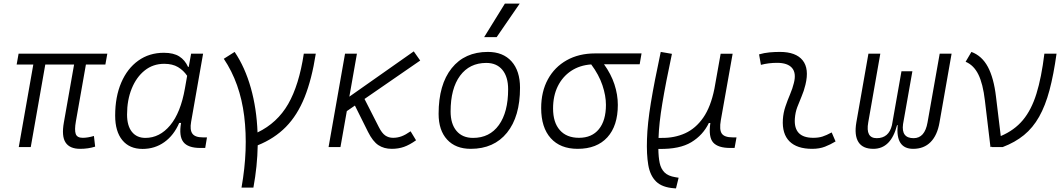

<svg xmlns="http://www.w3.org/2000/svg" viewBox="-20 -815 5899 1064"><path d="M424.3 9.8Q366.2 9.8 343.3 -25.4Q320.3 -60.5 334 -136.7L390.6 -457.5H231L150.4 0H84L164.6 -457.5H72.3L83 -517.6H574.7L564 -457.5H456.1L400.4 -141.6Q392.1 -94.2 399.7 -72.8Q407.2 -51.3 438.5 -51.3Q466.3 -51.3 500.5 -61.5L507.3 -2.4Q468.8 9.8 424.3 9.8Z M1025.9 -444.3 1039.1 -517.6H1105.5L1039.1 -139.6Q1031.2 -95.2 1046.1 -74.5Q1061 -53.7 1104 -53.7H1127L1117.2 4.9H1089.8Q1021.5 4.9 996.1 -28.1Q970.7 -61 983.4 -133.8H973.1Q943.4 -64.9 890.6 -27.3Q837.9 10.3 770 10.3Q697.8 10.3 658 -38.1Q618.2 -86.4 618.2 -174.3Q618.2 -278.8 651.9 -357.2Q685.5 -435.5 746.3 -479Q807.1 -522.5 888.2 -522.5Q941.9 -522.5 973.6 -502.2Q1005.4 -481.9 1022 -444.3ZM890.1 -461.4Q828.1 -461.4 782 -424.6Q735.8 -387.7 710 -324.2Q684.1 -260.7 684.1 -180.2Q684.1 -118.2 710.9 -84.5Q737.8 -50.8 785.6 -50.8Q864.7 -50.8 922.9 -120.4Q981 -189.9 1004.9 -325.7L1017.1 -395Q997.1 -424.8 966.6 -443.1Q936 -461.4 890.1 -461.4Z M1318.4 224.6Q1356 12.2 1333.3 -171.4Q1310.5 -355 1220.2 -489.3L1280.3 -527.3Q1337.9 -441.9 1370.1 -327.6Q1402.3 -213.4 1407.2 -81.1Q1516.6 -133.8 1576.9 -238.5Q1637.2 -343.3 1663.6 -517.6H1730Q1708 -376 1668 -276.1Q1627.9 -176.3 1564.2 -111.6Q1500.5 -46.9 1408.2 -9.8Q1406.2 105.5 1384.3 224.6Z M1800.8 0 1892.1 -517.6H1958L1916 -279.3L2272.9 -530.3L2308.6 -479.5L2000 -266.6L2079.1 -111.3Q2096.2 -77.1 2115 -64.2Q2133.8 -51.3 2158.2 -51.3Q2182.6 -51.3 2205.1 -59.6Q2227.5 -67.9 2255.4 -87.4L2285.6 -37.6Q2250 -12.2 2219 -1.2Q2188 9.8 2150.9 9.8Q2107.9 9.8 2076.9 -10.7Q2045.9 -31.2 2019.5 -84L1946.8 -230L1901.9 -199.2L1866.7 0Z M2588.9 9.8Q2504.9 9.8 2457.8 -41.5Q2410.6 -92.8 2410.6 -184.1Q2410.6 -346.2 2482.9 -436.8Q2555.2 -527.3 2683.6 -527.3Q2767.6 -527.3 2814.7 -474.9Q2861.8 -422.4 2861.8 -328.6Q2861.8 -168.9 2789.6 -79.6Q2717.3 9.8 2588.9 9.8ZM2601.6 -50.8Q2693.4 -50.8 2744.6 -122.1Q2795.9 -193.4 2795.9 -320.3Q2795.9 -389.2 2764.2 -427.7Q2732.4 -466.3 2674.8 -466.3Q2582 -466.3 2529.5 -395.3Q2477.1 -324.2 2477.1 -197.3Q2477.1 -128.4 2509.8 -89.6Q2542.5 -50.8 2601.6 -50.8ZM2663.1 -609.4 2777.8 -794.9H2859.9L2732.4 -609.4Z M3181.2 9.8Q3085 9.8 3032 -49.3Q2979 -108.4 2979 -215.8Q2979 -307.1 3016.1 -375.2Q3053.2 -443.4 3120.6 -481.2Q3188 -519 3277.8 -519H3535.2L3524.9 -459H3327.1Q3366.2 -404.8 3385 -347.7Q3403.8 -290.5 3403.8 -233.9Q3403.8 -117.7 3345.7 -54Q3287.6 9.8 3181.2 9.8ZM3256.3 -458Q3192.4 -453.6 3144.8 -421.9Q3097.2 -390.1 3071 -336.9Q3044.9 -283.7 3044.9 -213.9Q3044.9 -136.2 3082.5 -93.8Q3120.1 -51.3 3188.5 -51.3Q3259.8 -51.3 3298.8 -99.1Q3337.9 -147 3337.9 -233.9Q3337.9 -284.7 3318.4 -342.8Q3298.8 -400.9 3256.3 -458Z M3726.1 229 3718.3 228.5Q3649.9 224.1 3616.2 191.2Q3582.5 158.2 3572.5 99.1Q3562.5 40 3565.4 -43.5Q3567.9 -129.4 3586.9 -245.4Q3606 -361.3 3641.6 -527.3L3703.6 -516.6Q3668.9 -354 3650.4 -242.2Q3631.8 -130.4 3629.4 -50.8H3646.5Q3717.8 -49.8 3776.6 -76.4Q3835.4 -103 3877.2 -163.1Q3918.9 -223.1 3939 -323.2L3973.6 -517.1H4040L3974.6 -148.9Q3965.3 -95.7 3980 -74.7Q3994.6 -53.7 4040.5 -53.7H4061.5L4050.8 4.9H4026.4Q3959 4.9 3932.1 -25.4Q3905.3 -55.7 3916.5 -133.3H3908.2Q3876 -66.4 3811.3 -27.1Q3746.6 12.2 3632.3 10.3H3628.4Q3628.9 55.2 3635.7 87.9Q3642.6 120.6 3662.6 140.6Q3682.6 160.6 3722.7 167L3740.7 169.9Z M4588.9 -81.1 4610.4 -31.2Q4582.5 -14.2 4551.8 -2.2Q4521 9.8 4481 9.8Q4396.5 9.8 4355 -31.7Q4313.5 -73.2 4318.4 -153.3Q4320.8 -189.9 4332.5 -224.6Q4344.2 -259.3 4358.2 -292Q4372.1 -324.7 4379.4 -355Q4393.6 -410.2 4369.1 -438.5Q4344.7 -466.8 4286.1 -466.8Q4239.7 -466.8 4196.8 -455.6L4186.5 -513.7Q4215.3 -522 4244.1 -524.7Q4272.9 -527.3 4301.8 -527.3Q4390.6 -527.3 4428 -480.7Q4465.3 -434.1 4443.4 -345.2Q4435.1 -310.5 4422.1 -280.5Q4409.2 -250.5 4398.2 -221.2Q4387.2 -191.9 4384.8 -157.7Q4377.4 -51.3 4486.8 -51.3Q4515.6 -51.3 4537.4 -58.1Q4559.1 -64.9 4588.9 -81.1Z M5040.5 9.8Q4942.4 9.8 4954.6 -121.6H4951.2Q4917.5 9.8 4819.8 9.8Q4760.7 9.8 4737.1 -27.8Q4713.4 -65.4 4725.6 -136.7L4792.5 -517.6H4858.4L4791.5 -136.7Q4775.9 -49.3 4838.4 -49.3Q4905.8 -49.3 4922.9 -121.6L4975.6 -419.9H5036.1L4984.4 -127.4Q4973.6 -49.3 5043 -49.3Q5105 -49.3 5120.1 -136.7L5187.5 -517.6H5253.4L5186.5 -136.7Q5174.3 -65.4 5137.2 -27.8Q5100.1 9.8 5040.5 9.8Z M5468.8 0 5438 -257.8Q5427.2 -351.1 5401.6 -402.6Q5376 -454.1 5331.1 -472.7L5363.3 -527.3Q5421.9 -505.4 5454.6 -444.1Q5487.3 -382.8 5499.5 -278.8L5525.9 -61Q5601.1 -92.8 5648.4 -149.4Q5695.8 -206.1 5723.6 -295.7Q5751.5 -385.3 5767.6 -517.6H5835Q5818.8 -400.9 5795.9 -314.9Q5772.9 -229 5738.5 -168Q5704.1 -106.9 5654.5 -66.4Q5605 -25.9 5536.6 0H5476.6L5478 -2Z"/></svg>

Font: Cascadia Code Light
Style: Italic
Weight: 300
Italic angle: -10°
Monospace: yes
Designer: Aaron Bell
Foundry: Saja Typeworks
Version: Version 2404.023; ttfautohint (v1.8.4)